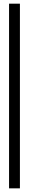

<svg xmlns="http://www.w3.org/2000/svg" viewBox="-20 -967 159 1055"><path d="M89.4 67.9H29.8V-946.8H89.4Z"/></svg>

Font: Ignotum
Style: Regular
Weight: 400
Designer: GGBot
Version: 0.10